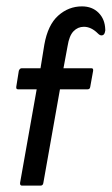

<svg xmlns="http://www.w3.org/2000/svg" viewBox="-20 -582 350 602"><path d="M95 -302H36Q30 -302 31 -310L39 -360Q42 -368 48 -368H107L119 -442Q130 -504 162.5 -533Q195 -562 237 -562Q269 -562 289 -542Q309 -522 310 -490Q311 -488 308.5 -479.5Q306 -471 298 -471Q293 -471 287 -477Q266 -498 243 -498Q224 -498 210.5 -484Q197 -470 192 -438L179 -368H267Q273 -368 272 -360L263 -310Q262 -302 255 -302H168L116 -9Q115 0 107 0H49Q42 0 43 -9Z"/></svg>

Font: Zain
Style: Italic
Weight: 400
Italic angle: -10°
Designer: Zain,Boutros
Foundry: Mobile Telecommunications Company (Zain), 2024
Version: Version 1.51; ttfautohint (v1.8.4)